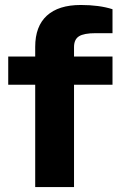

<svg xmlns="http://www.w3.org/2000/svg" viewBox="-20 -755 490 775"><path d="M122.1 0V-413.1H13.2V-526.9H122.1V-565.9Q122.1 -648.9 169.2 -691.9Q216.3 -734.9 306.2 -734.9Q380.4 -734.9 434.1 -717.8V-621.1H366.2Q318.4 -621.1 298.6 -608.4Q278.8 -595.7 278.8 -564.9V-526.9H434.1V-413.1H278.8V0Z"/></svg>

Font: Archivo Expanded
Style: Bold
Weight: 700
Width: 7
Designer: Hector Gatti
Foundry: Omnibus-Type
Version: Version 2.001